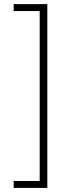

<svg xmlns="http://www.w3.org/2000/svg" viewBox="-20 -772 335 933"><path d="M210 141.1H46.4V107.4H172.9V-718.3H46.4V-752H210Z"/></svg>

Font: Kumbh Sans ExtraLight
Style: Regular
Weight: 250
Version: Version 1.005